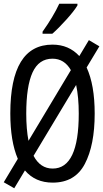

<svg xmlns="http://www.w3.org/2000/svg" viewBox="-30 -964 550 1024"><path d="M432 -604Q475 -511 475 -358Q475 -190 422.5 -90Q370 10 251 10Q158 10 103 -55L46 40L-10 8L65 -117Q25 -210 25 -359Q25 -726 250 -726Q337 -726 393 -665L444 -750L500 -717ZM122 -213 348 -590Q313 -651 250 -651Q177 -651 143.5 -577.5Q110 -504 110 -358Q110 -275 122 -213ZM376 -511 149 -133Q185 -65 251 -65Q390 -65 390 -358Q390 -446 376 -511ZM197 -795Q255 -877 286 -944H383V-935Q365 -905 323.5 -859Q282 -813 249 -784H197Z"/></svg>

Font: Noto Sans Mono UI Cond
Style: Regular
Weight: 400
Width: 3
Monospace: yes
Designer: Monotype Design team
Foundry: Monotype Imaging Inc.
Version: Version 1.000